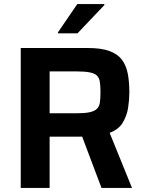

<svg xmlns="http://www.w3.org/2000/svg" viewBox="-20 -924 716 944"><path d="M82 0V-688H411Q478 -688 518.5 -673Q559 -658 580 -629.5Q601 -601 608.5 -560.5Q616 -520 616 -470Q616 -435 610 -395Q604 -355 583.5 -321Q563 -287 519 -271L629 0H479L375 -276L410 -257Q403 -254 393.5 -253Q384 -252 372 -252H224V0ZM224 -367H354Q396 -367 420 -372Q444 -377 456 -388.5Q468 -400 471 -419.5Q474 -439 474 -470Q474 -501 471 -521Q468 -541 457 -552Q446 -563 421.5 -568Q397 -573 355 -573H224ZM265 -760V-765L360 -904H493V-899L361 -760Z"/></svg>

Font: Saira Thin SemiBold
Style: Regular
Weight: 600
Version: Version 1.101